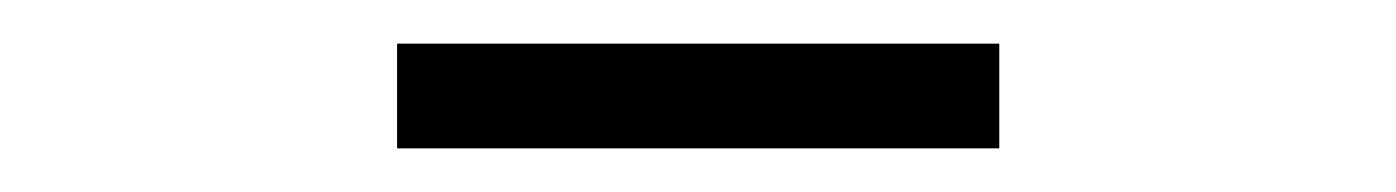

<svg xmlns="http://www.w3.org/2000/svg" viewBox="-20 -694 640 88"><path d="M162 -626V-674H438V-626Z"/></svg>

Font: Noto Sans Mono Light
Style: Regular
Weight: 300
Designer: Monotype Design Team
Foundry: Monotype Imaging Inc.
Version: Version 2.014; ttfautohint (v1.8.4.7-5d5b)